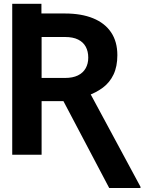

<svg xmlns="http://www.w3.org/2000/svg" viewBox="-20 -797 787 989"><path d="M43 -678.2V-777.3H193.4V-678.2ZM43 -727.5H315.4Q398.9 -727.5 459.5 -702.9Q520 -678.2 552.2 -630.4Q584.5 -582.5 584.5 -512.7Q584.5 -454.6 564.9 -413.3Q545.4 -372.1 509.8 -345.5Q474.1 -318.8 425.3 -302.2L377.4 -275.9H143.6L143.1 -395.5H315.4Q354.5 -395.5 381.1 -408.4Q407.7 -421.4 421.1 -445.1Q434.6 -468.8 434.6 -500Q434.6 -532.7 421.6 -556.4Q408.7 -580.1 382.3 -593.3Q356 -606.4 315.4 -606.4H194.3V0H43ZM542.5 171.4 284.7 -317.9H443.4L703.6 165V171.4Z"/></svg>

Font: Inter 24pt
Style: Bold
Weight: 700
Designer: Rasmus Andersson
Foundry: rsms
Version: Version 4.001;git-66647c0bb